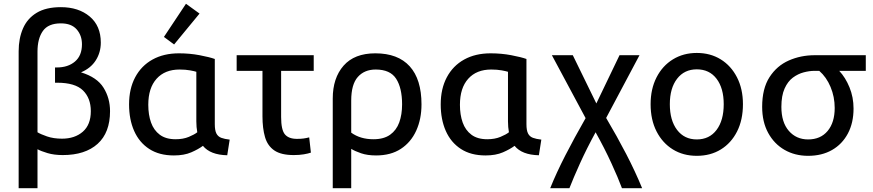

<svg xmlns="http://www.w3.org/2000/svg" viewBox="-20 -814 4631 1019"><path d="M79 185V-542Q79 -610 102 -663Q125 -716 174.5 -746Q224 -776 303 -776Q397 -776 456 -726.5Q515 -677 515 -588Q515 -536 488.5 -494Q462 -452 410 -430Q495 -404 529.5 -348.5Q564 -293 564 -224Q564 -110 498 -50.5Q432 9 313 9Q267 9 232 -1.5Q197 -12 179 -22V185ZM309 -78Q377 -78 419.5 -115Q462 -152 462 -224Q462 -293 420.5 -334Q379 -375 283 -375H272V-456H282Q341 -456 378 -487.5Q415 -519 415 -579Q415 -626 387 -658Q359 -690 303 -690Q236 -690 207.5 -649.5Q179 -609 179 -540V-112Q195 -102 229.5 -90Q264 -78 309 -78Z M903 11Q825 11 772 -23.5Q719 -58 692 -119Q665 -180 665 -260Q665 -343 697.5 -404Q730 -465 789.5 -498Q849 -531 930 -531Q987 -531 1039.5 -521Q1092 -511 1120 -501V-155Q1120 -122 1128.5 -105.5Q1137 -89 1154.5 -82.5Q1172 -76 1199 -73L1186 10Q1096 8 1057 -40Q1033 -22 995 -5.5Q957 11 903 11ZM912 -75Q952 -75 982 -87.5Q1012 -100 1027 -112Q1022 -139 1022 -170V-433Q1013 -436 989 -440.5Q965 -445 933 -445Q855 -445 811 -396Q767 -347 767 -258Q767 -205 781.5 -164Q796 -123 828 -99Q860 -75 912 -75ZM904 -578 850 -618 967 -794 1039 -742Z M1539 9Q1472 9 1436 -15.5Q1400 -40 1386.5 -86.5Q1373 -133 1373 -197V-438H1236V-521H1645V-438H1472V-193Q1472 -125 1492 -101Q1512 -77 1556 -77Q1577 -77 1591.5 -79Q1606 -81 1621 -85L1630 -4Q1616 1 1592.5 5Q1569 9 1539 9Z M1746 185V-291Q1746 -400 1803.5 -465.5Q1861 -531 1972 -531Q2092 -531 2154.5 -462Q2217 -393 2217 -260Q2217 -182 2189 -120.5Q2161 -59 2107.5 -24Q2054 11 1976 11Q1930 11 1896.5 -0.5Q1863 -12 1844 -24V185ZM1962 -75Q2017 -75 2050.5 -99Q2084 -123 2099 -164.5Q2114 -206 2114 -260Q2114 -347 2082.5 -396Q2051 -445 1974 -445Q1914 -445 1879 -405.5Q1844 -366 1844 -280V-110Q1892 -75 1962 -75Z M2557 11Q2479 11 2426 -23.5Q2373 -58 2346 -119Q2319 -180 2319 -260Q2319 -343 2351.5 -404Q2384 -465 2443.5 -498Q2503 -531 2584 -531Q2641 -531 2693.5 -521Q2746 -511 2774 -501V-155Q2774 -122 2782.5 -105.5Q2791 -89 2808.5 -82.5Q2826 -76 2853 -73L2840 10Q2750 8 2711 -40Q2687 -22 2649 -5.5Q2611 11 2557 11ZM2566 -75Q2606 -75 2636 -87.5Q2666 -100 2681 -112Q2676 -139 2676 -170V-433Q2667 -436 2643 -440.5Q2619 -445 2587 -445Q2509 -445 2465 -396Q2421 -347 2421 -258Q2421 -205 2435.5 -164Q2450 -123 2482 -99Q2514 -75 2566 -75Z M2900 185Q2933 103 2980.5 10.5Q3028 -82 3088 -187L2909 -521H3020L3145 -265L3268 -521H3374L3197 -188Q3255 -90 3303.5 3.5Q3352 97 3388 185H3281Q3261 131 3224.5 51.5Q3188 -28 3141 -112Q3093 -24 3058 53.5Q3023 131 3002 185Z M3678 13Q3606 13 3551 -21Q3496 -55 3464.5 -116.5Q3433 -178 3433 -261Q3433 -342 3464.5 -403.5Q3496 -465 3551.5 -499Q3607 -533 3678 -533Q3750 -533 3805 -499Q3860 -465 3891.5 -403.5Q3923 -342 3923 -261Q3923 -178 3892 -116.5Q3861 -55 3806 -21Q3751 13 3678 13ZM3678 -74Q3745 -74 3783 -124.5Q3821 -175 3821 -261Q3821 -346 3783 -396Q3745 -446 3678 -446Q3612 -446 3573.5 -396Q3535 -346 3535 -261Q3535 -175 3573.5 -124.5Q3612 -74 3678 -74Z M4269 13Q4199 13 4144 -18.5Q4089 -50 4057 -108.5Q4025 -167 4025 -247Q4025 -344 4064 -404.5Q4103 -465 4166.5 -493Q4230 -521 4304 -521H4575V-438H4434Q4467 -403 4488.5 -350.5Q4510 -298 4510 -238Q4510 -162 4480 -105.5Q4450 -49 4396 -18Q4342 13 4269 13ZM4269 -74Q4335 -74 4372.5 -119Q4410 -164 4410 -241Q4410 -300 4388 -352.5Q4366 -405 4328 -438H4302Q4276 -438 4245.5 -430Q4215 -422 4188 -402Q4161 -382 4144 -344Q4127 -306 4127 -247Q4127 -165 4166.5 -119.5Q4206 -74 4269 -74Z"/></svg>

Font: Ubuntu Sans Medium
Style: Regular
Weight: 500
Designer: Dalton Maag Ltd
Foundry: Dalton Maag Ltd
Version: Version 1.006; ttfautohint (v1.8.4.7-5d5b)